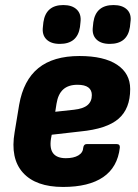

<svg xmlns="http://www.w3.org/2000/svg" viewBox="-20 -730 546 761"><path d="M230 11Q122 11 71 -45.5Q20 -102 38 -206L56 -315Q73 -412 132 -460Q191 -508 295 -508Q392 -508 444 -473.5Q496 -439 496 -377Q496 -299 449.5 -259Q403 -219 299 -209L185 -196L182 -180Q176 -141 191 -122Q206 -103 241 -103Q272 -103 290.5 -114Q309 -125 310 -145Q312 -159 324 -159H442Q456 -159 455 -145Q446 -67 389 -28Q332 11 230 11ZM199 -287 273 -295Q310 -299 327 -313.5Q344 -328 344 -353Q344 -373 330 -383.5Q316 -394 287 -394Q251 -394 230.5 -375.5Q210 -357 204 -319ZM415 -556Q380 -556 362 -574Q344 -592 348 -623L350 -642Q360 -710 430 -710Q465 -710 483.5 -692Q502 -674 497 -642L495 -623Q485 -556 415 -556ZM217 -556Q182 -556 164 -574Q146 -592 150 -623L152 -642Q162 -710 231 -710Q266 -710 284.5 -692Q303 -674 299 -642L297 -623Q287 -556 217 -556Z"/></svg>

Font: Sofia Sans Semi Condensed Black
Style: Italic
Weight: 900
Italic angle: -9°
Version: Version 4.100